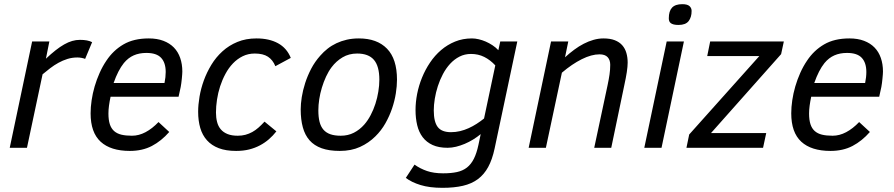

<svg xmlns="http://www.w3.org/2000/svg" viewBox="-20 -712 4306 925"><path d="M390.1 -428.2Q383.8 -431.2 373.3 -433.1Q362.8 -435.1 353 -435.1Q327.6 -435.1 304.9 -428Q282.2 -420.9 261.5 -409.4Q240.7 -397.9 221.9 -383.5Q203.1 -369.1 185.1 -354L109.9 0H26.9L134.8 -512.2H217.8L201.2 -429.2Q226.1 -452.6 247.8 -469.7Q269.5 -486.8 289.3 -498Q309.1 -509.3 327.6 -514.6Q346.2 -520 365.2 -520Q402.8 -520 423.8 -508.8Z M512.7 -246.1Q507.8 -223.1 505.1 -203.1Q502.4 -183.1 502.4 -165Q502.4 -134.3 509 -113.8Q515.6 -93.3 529.5 -80.8Q543.5 -68.4 564.7 -63.2Q585.9 -58.1 615.7 -58.1Q648.9 -58.1 681.2 -75.2Q713.4 -92.3 743.7 -124L795.4 -76.2Q757.3 -32.7 711.7 -8.8Q666 15.1 605.5 15.1Q513.2 15.1 464.8 -29.3Q416.5 -73.7 416.5 -166Q416.5 -195.8 421.4 -229Q426.3 -262.2 436 -295.7Q445.8 -329.1 460 -360.8Q474.1 -392.6 492.7 -419.9Q525.4 -469.2 574.7 -498Q624 -526.9 696.8 -526.9Q736.8 -526.9 767.1 -515.4Q797.4 -503.9 817.6 -483.2Q837.9 -462.4 848.1 -432.9Q858.4 -403.3 858.4 -367.2Q858.4 -362.3 857.7 -353Q856.9 -343.8 856 -333Q855 -322.3 853.5 -311.5Q852.1 -300.8 850.6 -293L840.3 -246.1ZM772.5 -312Q778.3 -340.3 778.3 -365.2Q778.3 -409.7 756.3 -433.3Q734.4 -457 685.5 -457Q650.9 -457 624.3 -445.3Q597.7 -433.6 576.7 -408.2Q548.8 -373.5 527.3 -312Z M1311.5 -79.1Q1295.4 -58.6 1275.9 -41.5Q1256.3 -24.4 1232.4 -11.7Q1208.5 1 1180.2 8.1Q1151.9 15.1 1117.7 15.1Q1068.8 15.1 1034.2 2Q999.5 -11.2 977.3 -35.9Q955.1 -60.5 944.8 -95.5Q934.6 -130.4 934.6 -173.8Q934.6 -207 941.2 -246.1Q947.8 -285.2 961.9 -324.2Q976.1 -363.3 998.3 -399.9Q1020.5 -436.5 1051.8 -464.8Q1083 -493.2 1123.8 -510Q1164.6 -526.9 1215.8 -526.9Q1276.9 -526.9 1319.3 -503.7Q1361.8 -480.5 1380.9 -433.1L1306.6 -393.1Q1294.4 -423.3 1271 -438.7Q1247.6 -454.1 1207.5 -454.1Q1175.8 -454.1 1149.4 -441.2Q1123 -428.2 1102.3 -406.5Q1081.5 -384.8 1066.2 -356.2Q1050.8 -327.6 1040.5 -296.1Q1030.3 -264.6 1025.4 -231.9Q1020.5 -199.2 1020.5 -169.9Q1020.5 -145 1025.9 -124.3Q1031.2 -103.5 1043.7 -88.9Q1056.2 -74.2 1076.2 -66.2Q1096.2 -58.1 1125.5 -58.1Q1145.5 -58.1 1162.6 -62.7Q1179.7 -67.4 1195.3 -75.9Q1210.9 -84.5 1225.3 -97.2Q1239.7 -109.9 1254.4 -126Z M1428.7 -185.1Q1428.7 -211.4 1433.8 -244.1Q1439 -276.9 1450.2 -311.8Q1461.4 -346.7 1479.2 -380.9Q1497.1 -415 1522.9 -443.8Q1539.1 -462.4 1558.3 -477.5Q1577.6 -492.7 1600.8 -503.7Q1624 -514.6 1650.9 -520.8Q1677.7 -526.9 1709 -526.9Q1796.4 -526.9 1844.5 -477.5Q1892.6 -428.2 1892.6 -328.1Q1892.6 -297.9 1887 -262Q1881.3 -226.1 1868.9 -189.5Q1856.4 -152.8 1836.7 -117.9Q1816.9 -83 1788.6 -55.2Q1756.8 -23.4 1714.6 -4.2Q1672.4 15.1 1616.7 15.1Q1565.4 15.1 1529.5 2.2Q1493.7 -10.7 1471.4 -35.9Q1449.2 -61 1439 -98.4Q1428.7 -135.7 1428.7 -185.1ZM1513.7 -180.2Q1513.7 -148.4 1519.5 -125.2Q1525.4 -102.1 1538.3 -87.2Q1551.3 -72.3 1571.8 -65.2Q1592.3 -58.1 1621.6 -58.1Q1656.7 -58.1 1684.8 -72.5Q1712.9 -86.9 1734.9 -111.8Q1752 -131.3 1765.6 -157.2Q1779.3 -183.1 1788.6 -211.9Q1797.9 -240.7 1802.7 -270.8Q1807.6 -300.8 1807.6 -328.1Q1807.6 -393.1 1781.5 -423.6Q1755.4 -454.1 1700.7 -454.1Q1661.1 -454.1 1630.4 -435.8Q1599.6 -417.5 1577.6 -388.2Q1562.5 -368.2 1550.8 -342.8Q1539.1 -317.4 1530.8 -290Q1522.5 -262.7 1518.1 -234.4Q1513.7 -206.1 1513.7 -180.2Z M2362.8 3.9Q2351.6 56.6 2332 92.5Q2312.5 128.4 2282.5 150.9Q2252.4 173.3 2210.2 183.1Q2168 192.9 2111.8 192.9Q2049.3 192.9 2005.9 179.4Q1962.4 166 1935.1 145L1977.1 81.1Q2004.4 100.6 2037.1 111.8Q2069.8 123 2114.7 123Q2153.3 123 2181.4 116.9Q2209.5 110.8 2229.5 95.2Q2249.5 79.6 2262.9 53Q2276.4 26.4 2285.2 -15.1L2295.9 -65.9Q2278.8 -51.8 2259.3 -39.8Q2239.7 -27.8 2219 -19Q2198.2 -10.3 2177.2 -5.1Q2156.2 0 2136.2 0Q2093.8 0 2064.2 -13.4Q2034.7 -26.9 2016.4 -51Q1998 -75.2 1990 -108.6Q1981.9 -142.1 1981.9 -182.1Q1981.9 -219.7 1989.7 -259.8Q1997.6 -299.8 2013.2 -338.1Q2028.8 -376.5 2051.8 -410.6Q2074.7 -444.8 2105 -470.7Q2135.3 -496.6 2172.4 -511.7Q2209.5 -526.9 2253.9 -526.9Q2269 -526.9 2286.1 -522.9Q2303.2 -519 2320.1 -511.7Q2336.9 -504.4 2352.8 -493.9Q2368.7 -483.4 2380.9 -470.2L2390.1 -512.2H2472.2ZM2366.2 -397Q2341.8 -423.3 2313 -437.7Q2284.2 -452.1 2249 -452.1Q2218.8 -452.1 2193.6 -439.2Q2168.5 -426.3 2148.7 -404.8Q2128.9 -383.3 2114 -355.2Q2099.1 -327.1 2089.4 -296.9Q2079.6 -266.6 2074.7 -236.3Q2069.8 -206.1 2069.8 -180.2Q2069.8 -125 2088.9 -100.1Q2107.9 -75.2 2152.8 -75.2Q2175.3 -75.2 2196.5 -80.3Q2217.8 -85.4 2237.8 -94.5Q2257.8 -103.5 2276.4 -115.5Q2294.9 -127.4 2312 -141.1Z M2842.8 0 2907.2 -301.8Q2913.1 -329.6 2916.5 -353Q2919.9 -376.5 2919.9 -399.9Q2919.9 -422.9 2907.5 -436.5Q2895 -450.2 2868.2 -450.2Q2829.6 -450.2 2782.7 -426.8Q2735.8 -403.3 2687 -361.8L2609.9 0H2526.9L2634.8 -512.2H2717.8L2702.1 -436Q2723.6 -455.6 2746.3 -472.4Q2769 -489.3 2792.2 -501.2Q2815.4 -513.2 2839.4 -520Q2863.3 -526.9 2887.2 -526.9Q2919.9 -526.9 2942.1 -518.1Q2964.4 -509.3 2978 -493.7Q2991.7 -478 2997.8 -456.5Q3003.9 -435.1 3003.9 -410.2Q3003.9 -392.1 2999.8 -364.7Q2995.6 -337.4 2987.8 -301.8L2924.8 0Z M3084 0 3191.9 -512.2H3274.9L3167 0ZM3202.1 -624Q3202.1 -658.7 3217.8 -675.3Q3233.4 -691.9 3267.1 -691.9Q3291.5 -691.9 3301.8 -682.6Q3312 -673.3 3312 -659.2Q3312 -628.9 3297.6 -610.4Q3283.2 -591.8 3249 -591.8Q3234.9 -591.8 3225.6 -594.2Q3216.3 -596.7 3211.2 -600.8Q3206.1 -605 3204.1 -610.8Q3202.1 -616.7 3202.1 -624Z M3287.1 0 3300.3 -64 3638.2 -441.9H3387.2L3401.4 -512.2H3756.3L3743.2 -451.2L3405.3 -70.8H3671.4L3656.2 0Z M3888.2 -246.1Q3883.3 -223.1 3880.6 -203.1Q3877.9 -183.1 3877.9 -165Q3877.9 -134.3 3884.5 -113.8Q3891.1 -93.3 3905 -80.8Q3918.9 -68.4 3940.2 -63.2Q3961.4 -58.1 3991.2 -58.1Q4024.4 -58.1 4056.6 -75.2Q4088.9 -92.3 4119.1 -124L4170.9 -76.2Q4132.8 -32.7 4087.2 -8.8Q4041.5 15.1 3981 15.1Q3888.7 15.1 3840.3 -29.3Q3792 -73.7 3792 -166Q3792 -195.8 3796.9 -229Q3801.8 -262.2 3811.5 -295.7Q3821.3 -329.1 3835.4 -360.8Q3849.6 -392.6 3868.2 -419.9Q3900.9 -469.2 3950.2 -498Q3999.5 -526.9 4072.3 -526.9Q4112.3 -526.9 4142.6 -515.4Q4172.9 -503.9 4193.1 -483.2Q4213.4 -462.4 4223.6 -432.9Q4233.9 -403.3 4233.9 -367.2Q4233.9 -362.3 4233.2 -353Q4232.4 -343.8 4231.4 -333Q4230.5 -322.3 4229 -311.5Q4227.5 -300.8 4226.1 -293L4215.8 -246.1ZM4147.9 -312Q4153.8 -340.3 4153.8 -365.2Q4153.8 -409.7 4131.8 -433.3Q4109.9 -457 4061 -457Q4026.4 -457 3999.8 -445.3Q3973.1 -433.6 3952.1 -408.2Q3924.3 -373.5 3902.8 -312Z"/></svg>

Font: Lorenzo Sans
Style: Italic
Weight: 400
Italic angle: -12°
Foundry: Intel Corporation
Version: Version 1.00; ttfautohint (v1.5)